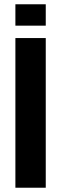

<svg xmlns="http://www.w3.org/2000/svg" viewBox="-20 -738 286 898"><path d="M52 140V-560H194V140ZM52 -618V-718H194V-618Z"/></svg>

Font: Tektur SemiBold
Style: Regular
Weight: 600
Designer: Adam Jagosz
Foundry: Adam Jagosz
Version: Version 1.005;gftools[0.9.30]